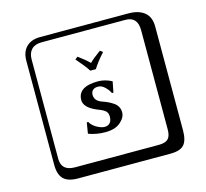

<svg xmlns="http://www.w3.org/2000/svg" viewBox="-131 -904 1362 1267"><g transform="rotate(-15 550.0 -271.0)"><path d="M400 -130 410 -131Q422 -107 452.5 -89Q483 -71 508 -71Q531 -71 544 -86Q557 -101 557 -128Q557 -151 545 -164Q533 -177 502 -189Q403 -226 403 -281Q403 -373 541 -373Q588 -373 634 -349L635 -347L621 -275L611 -274Q601 -296 579 -317.5Q557 -339 532 -339Q509 -339 496.5 -327.5Q484 -316 484 -296Q484 -254 533 -237Q556 -229 572 -221.5Q588 -214 606 -202Q624 -190 633.5 -173Q643 -156 643 -135Q643 -99 606.5 -67.5Q570 -36 503 -36Q441 -36 388 -56ZM249 -718Q204 -718 180 -694Q156 -670 156 -625V53Q156 136 249 136H821Q866 136 885 117Q904 98 904 53V-625Q904 -718 821 -718ZM1000 84Q1000 153 973.5 182.5Q947 212 881 212H249Q181 212 150.5 181.5Q120 151 120 84V-625Q120 -687 154 -720.5Q188 -754 249 -754H851Q921 -754 960.5 -722Q1000 -690 1000 -625ZM549 -454H511Q490 -488 435 -551L453 -565Q500 -531 529 -502Q552 -526 606 -565L624 -551Q572 -493 549 -454Z"/></g></svg>

Font: Libertinus Keyboard
Style: Regular
Weight: 700
Designer: Philipp H. Poll
Foundry: Khaled Hosny
Version: Version 6.7